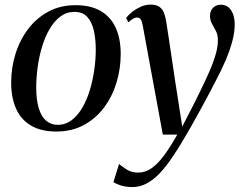

<svg xmlns="http://www.w3.org/2000/svg" viewBox="-20 -548 1028 816"><path d="M301 -526Q365.5 -526 408 -501.2Q450.5 -476.5 471.8 -430Q493 -383.5 493 -318Q493 -255.5 475 -196.5Q457 -137.5 422 -90.8Q387 -44 336 -16.5Q285 11 219.5 11Q155 11 112.2 -14Q69.5 -39 48.5 -85.8Q27.5 -132.5 27.5 -196.5Q27.5 -260.5 46 -319.5Q64.5 -378.5 100 -425.2Q135.5 -472 186.2 -499Q237 -526 301 -526ZM296.5 -497.5Q263 -497.5 236.5 -477.8Q210 -458 190.5 -424.2Q171 -390.5 158.5 -348.8Q146 -307 140 -262.2Q134 -217.5 134 -175.5Q134 -123 144.8 -87.8Q155.5 -52.5 176 -35Q196.5 -17.5 225 -17.5Q258.5 -17.5 284.8 -37.5Q311 -57.5 330.2 -90.8Q349.5 -124 362 -165.8Q374.5 -207.5 380.8 -251.8Q387 -296 387 -337Q387 -382 378.8 -418.2Q370.5 -454.5 351 -476Q331.5 -497.5 296.5 -497.5ZM587 -437.5Q583.5 -457.5 578.2 -465.5Q573 -473.5 563.5 -473.5Q554 -473.5 545 -468Q536 -462.5 525.5 -453L516 -472Q526 -485 542.2 -497.8Q558.5 -510.5 578.5 -519.5Q598.5 -528.5 620.5 -528.5Q643.5 -528.5 657 -519.2Q670.5 -510 677 -493Q683.5 -476 687 -452.5Q693 -414.5 699.2 -373Q705.5 -331.5 711.8 -288.5Q718 -245.5 724.5 -202.8Q731 -160 737.5 -120L754.5 -10L805.5 -109Q833 -164 852.2 -205Q871.5 -246 883.2 -276.8Q895 -307.5 900.5 -331.5Q906 -355.5 906 -376.5Q906 -400 897.5 -416.5Q889 -433 880.8 -447.5Q872.5 -462 872.5 -480.5Q872.5 -501.5 885.5 -514.8Q898.5 -528 918 -528Q938 -528 951 -517Q964 -506 970.8 -487Q977.5 -468 977.5 -443.5Q977.5 -411.5 967.5 -373.5Q957.5 -335.5 939.8 -293.5Q922 -251.5 897.5 -205.5Q882.5 -176 865 -143.2Q847.5 -110.5 829 -76.5Q810.5 -42.5 791.2 -8.8Q772 25 752.8 57Q733.5 89 714.5 117Q688 157 660.8 186.2Q633.5 215.5 604.2 231.2Q575 247 543 247Q518 247 498.2 241.5Q478.5 236 462 226L486 149Q497.5 159 518 172.2Q538.5 185.5 567 185.5Q598.5 185.5 625.5 166Q652.5 146.5 679 110.2Q705.5 74 733.5 24H672Z"/></svg>

Font: Merriweather 120pt
Style: Italic
Weight: 400
Italic angle: -7.8°
Version: Version 2.101